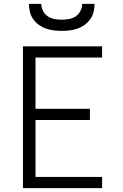

<svg xmlns="http://www.w3.org/2000/svg" viewBox="-20 -975 640 995"><path d="M99 0V-735H509V-677H164V-411H446V-353H164V-58H509V0ZM300 -815Q279 -815 258.5 -817.5Q238 -820 218 -827Q198 -834 181 -846.5Q164 -859 152 -876Q140 -893 135 -913.5Q130 -934 130 -955H194Q194 -936 203 -918.5Q212 -901 227.5 -890.5Q243 -880 262 -876.5Q281 -873 300 -873Q319 -873 338 -876.5Q357 -880 372.5 -890.5Q388 -901 397 -918.5Q406 -936 406 -955H470Q470 -934 465 -913.5Q460 -893 448 -876Q436 -859 419 -846.5Q402 -834 382 -827Q362 -820 341.5 -817.5Q321 -815 300 -815Z"/></svg>

Font: Iosevka Aile Custom Light
Style: Regular
Weight: 300
Designer: Belleve Invis
Foundry: Belleve Invis
Version: Version 17.0.2; ttfautohint (v1.8.3)